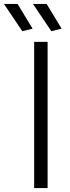

<svg xmlns="http://www.w3.org/2000/svg" viewBox="-80 -952 354 972"><path d="M93 -740H161V0H93ZM33 -794 -60 -932H9L85 -807ZM180 -794 87 -932H156L232 -807Z"/></svg>

Font: Encode Sans Normal
Style: Light
Weight: 300
Designer: Pablo Impallari, Andres Torresi
Foundry: Pablo Impallari, Andres Torresi
Version: Version 1.000; ttfautohint (v1.00) -l 8 -r 50 -G 200 -x 14 -